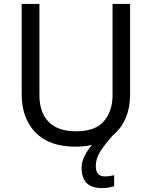

<svg xmlns="http://www.w3.org/2000/svg" viewBox="-20 -734 771 974"><path d="M466 107Q466 136 478 148.5Q490 161 511 161Q528 161 539.5 158.5Q551 156 559 155V211Q545 215 531 217.5Q517 220 497 220Q444 220 419 194Q394 168 394 117Q394 86 410 55.5Q426 25 447 1Q408 10 362 10Q229 10 159.5 -62.5Q90 -135 90 -254V-714H180V-251Q180 -164 226.5 -116Q273 -68 367 -68Q464 -68 507.5 -119.5Q551 -171 551 -252V-714H640V-252Q640 -189 618 -136Q596 -83 552 -47Q508 3 487 37.5Q466 72 466 107Z"/></svg>

Font: Noto Sans Wancho
Style: Regular
Weight: 400
Designer: Monotype Design Team
Foundry: Monotype Imaging Inc.
Version: Version 2.001; ttfautohint (v1.8.4.7-5d5b)